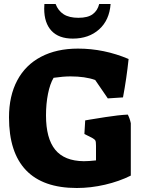

<svg xmlns="http://www.w3.org/2000/svg" viewBox="-20 -928 716 960"><path d="M25 -341Q25 -448 66 -525.5Q107 -603 185 -644Q263 -685 370 -685Q500 -685 623 -633Q613 -537 595 -441L519 -436L456 -528Q406 -546 332 -546Q297 -546 248 -539Q230 -509 220 -459Q210 -409 210 -351Q210 -236 256 -179.5Q302 -123 399 -122Q423 -122 460 -126V-199Q460 -219 457 -225Q454 -231 440 -239L402 -258L406 -326L429 -330Q440 -332 507 -342.5Q574 -353 619 -355Q629 -336 634 -312V-50Q576 -21 505 -4.5Q434 12 364 12Q195 12 110 -77Q25 -166 25 -341ZM201 -885Q201 -900 202 -908H258Q271 -874 298.5 -856.5Q326 -839 372 -839Q419 -839 443.5 -857Q468 -875 476 -908H533Q527 -827 475.5 -781Q424 -735 344 -735Q274 -735 237.5 -774Q201 -813 201 -885Z"/></svg>

Font: Suez One
Style: Regular
Weight: 400
Version: Version 1.000